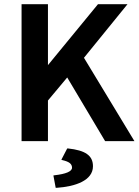

<svg xmlns="http://www.w3.org/2000/svg" viewBox="-20 -674 662 917"><path d="M209 0V-194L301 -304L482 0H622L381 -398L589 -654H448L209 -363V-654H83V0ZM301 35 273 89 279 91C309 98 324 108 324 127C324 145 294 157 241 163L235 164L246 223H251C340 217 424 188 424 120C424 69 388 44 305 35Z"/></svg>

Font: Falling Sky
Style: Med
Weight: 500
Designer: Paul D. Hunt
Foundry: Adobe Systems Incorporated
Version: Version 1.02